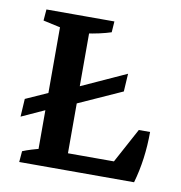

<svg xmlns="http://www.w3.org/2000/svg" viewBox="-62 -541 565 599"><g transform="rotate(10 221.0 -241.5)"><path d="M16.6 -140.1 20 -196.8 137.7 -249.5 141.6 -247.1 323.7 -330.1 320.3 -273.4 141.6 -192.9 137.7 -195.3ZM89.4 -7.3V-476.6H182.1V-7.3ZM136.2 0V-53.2H381.8L400.9 0ZM400.9 0 315.4 -30.3 387.2 -163.1H422.9Q422.9 -76.2 400.9 0ZM253.4 -483.4 251 -448.7Q234.9 -443.4 213.9 -438.7Q192.9 -434.1 169.4 -430.7L182.1 -470.2V-399.4H89.4V-470.2L100.1 -433.6L35.2 -447.8L38.1 -483.4ZM37.1 0 40 -34.7Q64.9 -44.9 101.6 -53.7L89.4 -13.2V-84H182.1V-13.2L170.9 -49.8L235.8 -35.6L233.4 0Z"/></g></svg>

Font: Markazi Text Medium
Style: Regular
Weight: 500
Designer: Borna Izadpanah (Arabic designer), Fiona Ross (Arabic design director) and Florian Runge (Latin designer)
Foundry: Borna Izadpanah and Florian Runge
Version: Version 1.001